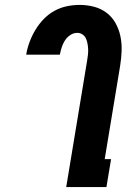

<svg xmlns="http://www.w3.org/2000/svg" viewBox="-20 -763 540 783"><path d="M250 0 335 -514Q337 -526 338.5 -538Q340 -550 339.5 -561.5Q339 -573 337 -584.5Q335 -596 330.5 -606Q326 -616 316.5 -622.5Q307 -629 295 -629Q280 -629 266.5 -620Q253 -611 244.5 -597.5Q236 -584 231.5 -569.5Q227 -555 224 -540H87V-541Q91 -566 100.5 -591.5Q110 -617 124 -640.5Q138 -664 157.5 -684.5Q177 -705 201.5 -718.5Q226 -732 252.5 -737.5Q279 -743 304 -743Q335 -743 363.5 -735.5Q392 -728 414.5 -711Q437 -694 451 -669Q465 -644 471 -615.5Q477 -587 476 -556.5Q475 -526 470 -495L407 -114H433L414 0Z"/></svg>

Font: Iosevka Heavy
Style: Italic
Weight: 900
Italic angle: -9°
Monospace: yes
Designer: Belleve Invis
Foundry: Belleve Invis
Version: Version 32.5.0; ttfautohint (v1.8.4)